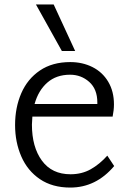

<svg xmlns="http://www.w3.org/2000/svg" viewBox="-20 -827 586 866"><path d="M48 0ZM495 -78Q413 19 297 19Q216 19 160 -19Q104 -57 76 -121.5Q48 -186 48 -263Q48 -342 76 -406.5Q104 -471 160 -509Q216 -547 297 -547Q352 -547 397 -524.5Q442 -502 468 -458.5Q494 -415 494 -356Q494 -331 488 -301H126Q124 -277 124 -265Q124 -164 169 -102.5Q214 -41 298 -41Q349 -41 389 -63.5Q429 -86 464 -125ZM136 -358H419V-365Q419 -425 382.5 -457.5Q346 -490 296 -490Q234 -490 193.5 -454.5Q153 -419 136 -358ZM142 -807H222L319 -597H259Z"/></svg>

Font: Martel Sans Light
Style: Regular
Weight: 300
Designer: Dan Reynolds and Mathieu Réguer
Foundry: Dan Reynolds and Mathieu Réguer
Version: Version 1.002; ttfautohint (v1.1) -l 5 -r 5 -G 72 -x 0 -D la